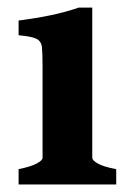

<svg xmlns="http://www.w3.org/2000/svg" viewBox="-20 -489 350 509"><path d="M29.3 0V-40.5Q62.5 -47.4 77.6 -55.7Q92.8 -64 92.8 -70.3V-312.5Q92.8 -346.2 91.3 -362.8Q89.8 -379.4 76.9 -386Q64 -392.6 29.3 -395.5V-434.6Q74.7 -440.4 113.8 -448.5Q152.8 -456.5 188.5 -468.8H224.6V-70.3Q224.6 -64.5 238.5 -55.9Q252.4 -47.4 288.1 -40.5V0Z"/></svg>

Font: Gentium Book Plus
Style: Bold
Weight: 700
Designer: Victor Gaultney, Annie Olsen, Iska Routamaa, Becca Hirsbrunner
Foundry: SIL International
Version: Version 6.101